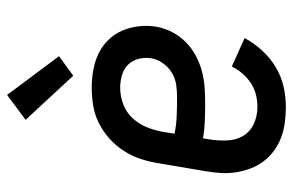

<svg xmlns="http://www.w3.org/2000/svg" viewBox="-162 -654 824 540"><g transform="rotate(-90 250.0 -384.0)"><path d="M219 8Q197 8 175 5Q153 2 133 -5.5Q113 -13 96 -25.5Q79 -38 66.5 -54.5Q54 -71 46.5 -90.5Q39 -110 35.5 -132Q32 -154 33.5 -176Q35 -198 39 -221L61 -351Q65 -376 73 -400.5Q81 -425 95.5 -447.5Q110 -470 130 -488Q150 -506 174 -518Q198 -530 223.5 -534Q249 -538 274 -538Q299 -538 323.5 -533.5Q348 -529 369 -519Q390 -509 407 -492Q424 -475 433.5 -453Q443 -431 446 -406.5Q449 -382 445 -357Q441 -334 430 -312.5Q419 -291 402 -274Q385 -257 363.5 -245.5Q342 -234 319 -228Q296 -222 273.5 -220.5Q251 -219 228 -219Q203 -219 178.5 -220Q154 -221 131 -225L128 -207Q124 -183 125 -157.5Q126 -132 138 -112Q150 -92 172 -82Q194 -72 219 -72Q236 -72 253 -76Q270 -80 285.5 -90Q301 -100 313 -114Q325 -128 333 -144L413 -108Q399 -82 378 -59Q357 -36 331 -20.5Q305 -5 276.5 1.5Q248 8 219 8ZM247 -298Q264 -298 281.5 -300.5Q299 -303 315 -312.5Q331 -322 342 -337.5Q353 -353 356 -370Q359 -388 354.5 -406Q350 -424 338 -436Q326 -448 308.5 -453Q291 -458 273 -458Q250 -458 227 -449.5Q204 -441 187.5 -423Q171 -405 162 -382.5Q153 -360 149 -337L144 -305Q169 -300 195 -299Q221 -298 247 -298ZM307 -590 183 -724 253 -776 362 -630Z"/></g></svg>

Font: Iosevka Slab Medium
Style: Italic
Weight: 500
Italic angle: -9°
Monospace: yes
Designer: Belleve Invis
Foundry: Belleve Invis
Version: Version 11.1.0; ttfautohint (v1.8.3)